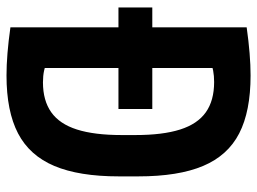

<svg xmlns="http://www.w3.org/2000/svg" viewBox="-120 -660 790 590"><g transform="rotate(90 275.0 -365.0)"><path d="M3 -334V-438H315V-334ZM212 10Q149 10 64 -2V-728Q149 -740 212 -740Q322 -740 390 -705Q458 -670 490 -594Q522 -518 522 -395V-335Q522 -213 490 -137Q458 -61 390 -25.5Q322 10 212 10ZM168 -116Q181 -109 197 -105.5Q213 -102 233 -102Q289 -102 325 -127.5Q361 -153 378 -206.5Q395 -260 395 -344V-386Q395 -470 378 -523.5Q361 -577 325 -602.5Q289 -628 232 -628Q213 -628 197 -625Q181 -622 168 -614L189 -655V-75Z"/></g></svg>

Font: M PLUS Code Latin SemiExpanded SemiBold
Style: Regular
Weight: 600
Width: 6
Designer: Coji Morishita
Foundry: UNDERFOREST DESIGN
Version: Version 1.002; ttfautohint (v1.8.3)